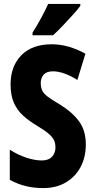

<svg xmlns="http://www.w3.org/2000/svg" viewBox="-20 -950 485 980"><path d="M418 -213Q418 -147 391 -97Q364 -47 315.5 -18.5Q267 10 201 10Q155 10 114 0.5Q73 -9 30 -32V-186Q70 -160 113.5 -145.5Q157 -131 193 -131Q228 -131 245.5 -150Q263 -169 263 -197Q263 -217 256.5 -232.5Q250 -248 230.5 -265.5Q211 -283 171 -307Q129 -332 98.5 -359.5Q68 -387 51 -425Q34 -463 34 -519Q34 -612 89 -668Q144 -724 244 -724Q288 -724 331 -711.5Q374 -699 416 -676L375 -542Q304 -586 250 -586Q218 -586 203 -569Q188 -552 188 -527Q188 -505 195 -489Q202 -473 223 -457Q244 -441 285 -417Q350 -377 384 -330Q418 -283 418 -213ZM390 -920Q377 -902 353 -875.5Q329 -849 302 -820.5Q275 -792 251 -770H146V-783Q171 -823 191 -860Q211 -897 226 -930H390Z"/></svg>

Font: Noto Sans Lao ExtraCondensed ExtraBold
Style: Regular
Weight: 800
Width: 2
Designer: Monotype Design Team
Foundry: Monotype Imaging Inc.
Version: Version 2.003; ttfautohint (v1.8.4.7-5d5b)